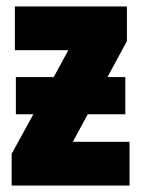

<svg xmlns="http://www.w3.org/2000/svg" viewBox="-20 -573 437 593"><path d="M372 -553V-446L312 -335H367V-220H251L205 -135H380V0H16V-98L83 -220H29V-335H146L191 -418H26V-553Z"/></svg>

Font: Noto Sans ExtraCondensed Black
Style: Regular
Weight: 900
Width: 2
Designer: Monotype Design Team
Foundry: Monotype Imaging Inc.
Version: Version 2.013; ttfautohint (v1.8.4.7-5d5b)